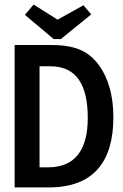

<svg xmlns="http://www.w3.org/2000/svg" viewBox="-20 -820 540 840"><path d="M44 0H193C394 0 476 -118 476 -307C476 -402 454 -479 412 -536C370 -592 316 -623 205 -623H44ZM201 -530C317 -530 364 -445 364 -304C364 -165 309 -88 191 -88H153V-530ZM345 -797 232 -734 127 -800 89 -755 215 -649H246L379 -757Z"/></svg>

Font: Inconsolata
Style: Bold
Weight: 700
Monospace: yes
Designer: Raph Levien, Kirill Tkachev(cyreal.org)
Foundry: Raph Levien, Kirill Tkachev(cyreal.org)
Version: Version 1.014